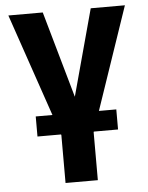

<svg xmlns="http://www.w3.org/2000/svg" viewBox="-52 -573 630 815"><g transform="rotate(-5 262.5 -165.5)"><path d="M160.9 -530.3 265.4 -162.1 365.3 -530.3H510.9L331.8 -4.7V199.2H194.2V-4.7L14.3 -530.3ZM92.7 -93.2H436V-7.7H92.7Z"/></g></svg>

Font: WEMIX Pretendard Variable
Style: Regular
Weight: 400
Designer: Base glyphs from Inter by Rasmus Andersson; Hangeul glyphs from Noto Sans CJK(Source Han Sans) by Jang Soo-young and Kan
Foundry: Kil Hyung-jin
Version: Version 1.000;Glyphs 3.2 (3208)